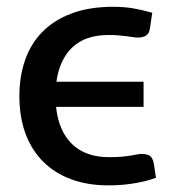

<svg xmlns="http://www.w3.org/2000/svg" viewBox="-20 -538 508 565"><path d="M421.5 -456 428 -500.5C417.3 -503.5 407.2 -506.1 397.8 -508.2C388.2 -510.4 379 -512.2 370 -513.8C361 -515.2 351.8 -516.3 342.5 -517C333.2 -517.7 323.3 -518 313 -518C265.7 -518 224.7 -511.4 190 -498.2C155.3 -485.1 126.7 -466.8 104 -443.5C81.3 -420.2 64.5 -392.4 53.5 -360.2C42.5 -328.1 37 -293.2 37 -255.5C37 -213.8 43.1 -176.8 55.2 -144.3C67.4 -111.8 84.8 -84.3 107.5 -61.8C130.2 -39.3 157.7 -22.1 190 -10.3C222.3 1.6 258.7 7.5 299 7.5C308.3 7.5 318.8 7.2 330.5 6.5C342.2 5.8 354.2 4.6 366.8 2.7C379.2 0.9 391.7 -1.4 404 -4.3C416.3 -7.1 428 -10.7 439 -15L433 -54C431.3 -65.7 427.8 -73.8 422.5 -78.3C417.2 -82.8 408.7 -85 397 -85C392.3 -85 387.7 -84.5 383 -83.5C378.3 -82.5 372.5 -81.4 365.5 -80.3C358.5 -79.1 349.9 -78 339.8 -77C329.6 -76 316.7 -75.5 301 -75.5C255 -75.5 218.8 -88.3 192.3 -113.8C165.8 -139.3 150 -175.8 145 -223.5H402.5V-297.5H146C152 -340.8 167.7 -374.6 193 -398.8C218.3 -422.9 253.8 -435 299.5 -435C311.2 -435 321.3 -434.6 330 -433.8C338.7 -432.9 346.4 -432.1 353.3 -431.3C360.1 -430.4 366.1 -429.6 371.3 -428.8C376.4 -427.9 381.5 -427.5 386.5 -427.5C395.5 -427.5 403.2 -429.3 409.5 -433C415.8 -436.7 419.8 -444.3 421.5 -456Z"/></svg>

Font: Lato Semibold
Style: Regular
Weight: 600
Designer: Lukasz Dziedzic
Foundry: tyPoland Lukasz Dziedzic
Version: Version 2.006; 2014-01-15